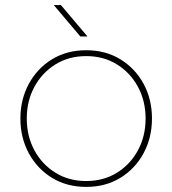

<svg xmlns="http://www.w3.org/2000/svg" viewBox="-20 -720 676 753"><path d="M318 13Q242 13 184 -22.5Q126 -58 93 -119Q60 -180 60 -255Q60 -330 93 -391Q126 -452 184 -487.5Q242 -523 318 -523Q394 -523 452 -487.5Q510 -452 543 -391.5Q576 -331 576 -255Q576 -180 543 -119Q510 -58 452 -22.5Q394 13 318 13ZM318 -10Q386 -10 438.5 -42.5Q491 -75 521 -130.5Q551 -186 551 -255Q551 -324 521 -379.5Q491 -435 438.5 -467.5Q386 -500 318 -500Q250 -500 197.5 -467.5Q145 -435 115 -379.5Q85 -324 85 -255Q85 -186 115 -130.5Q145 -75 197.5 -42.5Q250 -10 318 -10ZM295 -577 191 -700H219L323 -577Z"/></svg>

Font: MuseoModerno Thin Thin
Style: Regular
Weight: 250
Version: Version 1.003